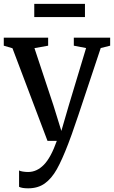

<svg xmlns="http://www.w3.org/2000/svg" viewBox="-20 -746 604 1017"><path d="M81 243.5V157Q87.5 160.5 101.2 162.8Q115 165 129 165Q175 165 212.2 127Q249.5 89 281 0H231.5L46 -490.5L0 -504V-546.5H235V-504L162.5 -491L263.5 -186.5L305 -52.5L344 -186.5L436 -491.5L371 -504V-546.5H563.5V-504L513.5 -491.5Q362.5 -33.5 341.5 15.5Q308.5 101.5 280.8 150.8Q253 200 217 225.8Q181 251.5 129 251.5Q96 251.5 81 243.5ZM161.5 -725.5H430V-655.5H161.5Z"/></svg>

Font: Merriweather 12pt
Style: Regular
Weight: 400
Designer: Eben Sorkin
Foundry: Eben Sorkin
Version: Version 2.100